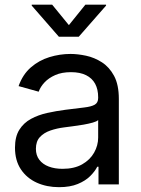

<svg xmlns="http://www.w3.org/2000/svg" viewBox="-20 -775 594 807"><path d="M228 11.7Q176.3 11.7 134.3 -7.3Q92.3 -26.4 67.6 -63.5Q43 -100.6 43 -154.3Q43 -200.7 61.3 -229.7Q79.6 -258.8 110.4 -275.4Q141.1 -292 178.7 -300.3Q216.3 -308.6 254.4 -313.5Q303.2 -319.8 333.5 -323.2Q363.8 -326.7 378.2 -335Q392.6 -343.3 392.6 -363.3V-366.2Q392.6 -399.4 379.9 -422.9Q367.2 -446.3 341.8 -459Q316.4 -471.7 278.3 -471.7Q239.7 -471.7 212.2 -459.5Q184.6 -447.3 167.2 -428.7Q149.9 -410.2 142.6 -389.6L58.1 -413.1Q75.7 -462.4 109.9 -491.9Q144 -521.5 187.7 -534.9Q231.4 -548.3 276.4 -548.3Q306.6 -548.3 341.8 -540.8Q377 -533.2 408.2 -513.2Q439.5 -493.2 459.5 -456.1Q479.5 -418.9 479.5 -358.9V0H394V-74.2H388.7Q379.4 -55.2 359.4 -35.2Q339.4 -15.1 306.9 -1.7Q274.4 11.7 228 11.7ZM242.7 -65.4Q292 -65.4 325.2 -84.2Q358.4 -103 375.5 -133.3Q392.6 -163.6 392.6 -196.8V-270.5Q387.2 -264.6 370.1 -259.8Q353 -254.9 330.6 -251Q308.1 -247.1 286.4 -244.4Q264.6 -241.7 250.5 -239.7Q218.8 -235.8 191.4 -226.3Q164.1 -216.8 147.5 -198.7Q130.9 -180.7 130.9 -149.4Q130.9 -122.1 145.3 -103.3Q159.7 -84.5 184.8 -75Q210 -65.4 242.7 -65.4ZM199.2 -755.4 269.5 -669.4 338.9 -755.4H425.8V-751.5L311 -620.6H227.5L113.3 -751.5V-755.4Z"/></svg>

Font: Inter 17pt
Style: Regular
Weight: 400
Version: Version 4.001;git-66647c0bb